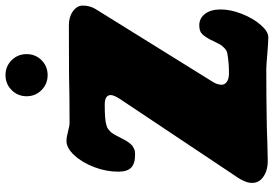

<svg xmlns="http://www.w3.org/2000/svg" viewBox="-169 -812 999 701"><g transform="rotate(-90 330.5 -461.5)"><path d="M352.1 -809.3Q329.6 -831.5 329.6 -863.8Q329.6 -896 352.1 -918.5Q374.5 -940.9 406.7 -940.9Q439 -940.9 461.2 -918.5Q483.4 -896 483.4 -863.8Q483.4 -831.5 461.2 -809.3Q439 -787.1 406.7 -787.1Q374.5 -787.1 352.1 -809.3ZM216.3 13.2Q203.6 13.7 160.2 15.1Q116.7 16.6 92.3 16.6Q59.6 16.6 36.4 1Q13.2 -14.6 13.2 -40.5Q13.2 -44.9 13.7 -49.1Q14.2 -53.2 15.6 -57.9Q17.1 -62.5 18.3 -65.9Q19.5 -69.3 22.2 -74.5Q24.9 -79.6 26.1 -82.3Q27.3 -85 31.2 -90.8Q35.2 -96.7 36.4 -98.6Q37.6 -100.6 42.2 -107.4Q46.9 -114.3 47.9 -115.7L314 -514.6Q334 -543.9 334 -556.2Q334 -578.6 298.8 -578.6Q245.1 -578.6 226.6 -573.2Q220.7 -571.8 216.1 -569.8Q211.4 -567.9 207.3 -564Q203.1 -560.1 200.7 -558.3Q198.2 -556.6 194.6 -550.8Q190.9 -544.9 189.9 -543.5Q189 -542 184.8 -534.2Q180.7 -526.4 180.2 -524.9Q179.2 -523.4 175.3 -515.9Q171.4 -508.3 170.4 -506.3Q169.4 -504.4 165.5 -498Q161.6 -491.7 159.7 -489.5Q157.7 -487.3 153.8 -482.7Q149.9 -478 146.5 -476.3Q143.1 -474.6 138.2 -471.9Q133.3 -469.2 127.9 -468.5Q122.6 -467.8 116.7 -467.8Q83.5 -467.8 68.8 -482.2Q54.2 -496.6 54.2 -529.3Q54.2 -573.2 71 -617.4Q87.9 -661.6 114.3 -689.9Q140.6 -718.3 166.5 -718.3Q180.2 -718.3 200.9 -712.6Q221.7 -707 233.4 -707Q323.2 -707 410.6 -709Q432.1 -709.5 589.4 -709.5Q619.6 -709.5 640.1 -694.6Q660.6 -679.7 660.6 -659.2Q660.6 -633.3 648.4 -612.8L381.8 -183.6Q371.6 -167.5 371.6 -151.4Q371.6 -140.1 382.6 -132.6Q393.6 -125 413.1 -125Q451.7 -125 485.4 -130.9Q496.1 -132.8 504.9 -141.1Q513.7 -149.4 518.3 -157.2Q522.9 -165 529.1 -178Q535.2 -190.9 537.1 -194.8Q550.8 -219.2 560.8 -226.3Q570.8 -233.4 588.9 -233.4Q614.3 -233.4 630.4 -212.4Q646.5 -191.4 646.5 -155.8Q646.5 -118.7 630.1 -77.4Q613.8 -36.1 589.8 -8.8Q565.9 18.6 544.9 18.6Q527.8 18.6 483.6 14.9Q439.5 11.2 428.7 11.2Q326.7 11.2 216.3 13.2Z"/></g></svg>

Font: Cooper* Black
Style: Italic
Weight: 900
Italic angle: -7°
Designer: Owen Earl
Foundry: indestructible type*
Version: Version 0.001